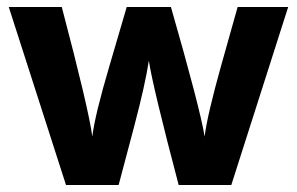

<svg xmlns="http://www.w3.org/2000/svg" viewBox="-20 -527 846 547"><path d="M318 0H168L5 -507H156Q233 -215 243 -138Q250 -198 292 -340L341 -507H467Q550 -218 563 -138Q570 -197 610 -340L657 -507H801L639 0H489Q416 -277 404 -354Q394 -287 362 -166Z"/></svg>

Font: Hind Kochi
Style: Bold
Weight: 700
Designer: Dhruvi Tolia
Foundry: Indian Type Foundry
Version: Version 0.702;PS 1.0;hotconv 1.0.81;makeotf.lib2.5.63406